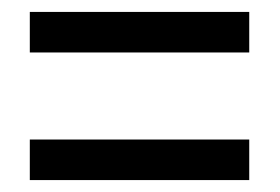

<svg xmlns="http://www.w3.org/2000/svg" viewBox="-20 -513 470 322"><path d="M30 -425V-493H398V-425ZM30 -211V-279H398V-211Z"/></svg>

Font: Noto Sans Khmer ExtraCondensed
Style: Regular
Weight: 400
Width: 2
Designer: Danh Hong and the Monotype Design Team
Foundry: Monotype Imaging Inc.
Version: Version 2.004